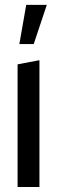

<svg xmlns="http://www.w3.org/2000/svg" viewBox="-20 -753 230 773"><path d="M50.8 0V-493.9L137.8 -510.5H138.8V0ZM57.9 -575.6 85.6 -733.4H168.1V-732.4L115.8 -575.6Z"/></svg>

Font: Foldit Thin
Style: Regular
Weight: 100
Designer: Sophia Tai
Foundry: Sophia Tai
Version: Version 1.003